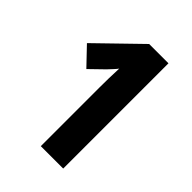

<svg xmlns="http://www.w3.org/2000/svg" viewBox="-206 -818 921 921"><g transform="rotate(45 254.5 -357.0)"><path d="M389 0V-714H258L44 -506L130 -416L199 -483C214 -499 234 -520 240 -529C238 -488 237 -432 237 -395V0Z"/></g></svg>

Font: Noto Sans Sinhala UI Condensed ExtraBold
Style: Regular
Weight: 800
Width: 3
Designer: Jelle Bosma - Monotype Design Team
Foundry: Monotype Imaging Inc.
Version: Version 2.006